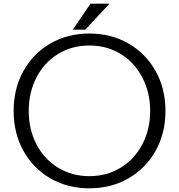

<svg xmlns="http://www.w3.org/2000/svg" viewBox="-20 -970 972 1042"><path d="M471 -950H574L443 -809H375ZM54 -368Q54 -489 107 -584.5Q160 -680 253.5 -734Q347 -788 465 -788Q583 -788 677 -734Q771 -680 824.5 -584.5Q878 -489 878 -368Q878 -247 824.5 -151.5Q771 -56 677 -2Q583 52 465 52Q347 52 253.5 -2Q160 -56 107 -151.5Q54 -247 54 -368ZM795 -368Q795 -468 752.5 -549.5Q710 -631 635 -677Q560 -723 465 -723Q370 -723 295 -677Q220 -631 178 -550Q136 -469 136 -368Q136 -267 178 -186.5Q220 -106 295 -60Q370 -14 465 -14Q560 -14 635 -60Q710 -106 752.5 -187Q795 -268 795 -368Z"/></svg>

Font: LINE Seed JP_TTF Regular
Style: Regular
Weight: 400
Designer: LINE & Fontrix & Fontworks
Version: Version 1.002